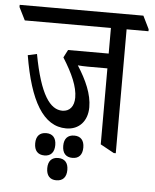

<svg xmlns="http://www.w3.org/2000/svg" viewBox="-90 -669 698 866"><g transform="rotate(5 258.5 -236.0)"><path d="M221 -86C280 -86 317 -128 317 -190C317 -249 290 -310 249 -374C262 -373 277 -372 295 -372H383V-28L445 6H454V-555H553V-564L524 -623H-36V-613L-7 -555H383V-439H199L181 -404C225 -334 250 -277 250 -228C250 -188 230 -164 197 -164C142 -164 95 -226 61 -409L20 -400C54 -196 117 -86 221 -86ZM134 44C163 44 179 26 179 -7C179 -39 163 -57 134 -57C104 -57 88 -39 88 -7C88 26 104 44 134 44ZM261 44C290 44 306 26 306 -7C306 -39 290 -57 261 -57C231 -57 215 -39 215 -7C215 26 231 44 261 44ZM197 151C227 151 243 133 243 100C243 68 227 50 197 50C168 50 152 68 152 100C152 133 168 151 197 151Z"/></g></svg>

Font: Noto Serif Devanagari ExtraCondensed
Style: Regular
Weight: 400
Width: 2
Designer: Universal Thirst, Indian Type Foundry and the Monotype Design Team
Foundry: Monotype Imaging Inc.
Version: Version 2.004